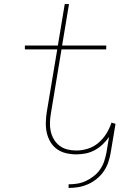

<svg xmlns="http://www.w3.org/2000/svg" viewBox="-20 -755 640 949"><path d="M319 174V156Q341 156 362.5 152.5Q384 149 404.5 139.5Q425 130 443.5 115.5Q462 101 475 82Q488 63 495 42Q502 21 506 0L519 -78Q505 -58 487 -41Q469 -24 447.5 -12.5Q426 -1 403 3.5Q380 8 357 8Q331 8 306 2Q281 -4 261.5 -18Q242 -32 229.5 -53Q217 -74 211.5 -98Q206 -122 206.5 -148.5Q207 -175 211 -200L263 -511H103V-530H266L300 -735H321L287 -530H505V-511H284L232 -197Q228 -175 227 -151.5Q226 -128 230.5 -107Q235 -86 246 -67Q257 -48 274 -35Q291 -22 312.5 -16.5Q334 -11 357 -11Q385 -11 414 -20Q443 -29 466.5 -49Q490 -69 506 -95Q522 -121 531 -149L551 -143L527 0Q523 24 515 47.5Q507 71 492.5 92Q478 113 457.5 129.5Q437 146 414 156Q391 166 367 170Q343 174 319 174Z"/></svg>

Font: Iosevka Curly Thin Extended
Style: Italic
Weight: 100
Width: 7
Italic angle: -9°
Monospace: yes
Designer: Belleve Invis
Foundry: Belleve Invis
Version: Version 11.1.0; ttfautohint (v1.8.3)